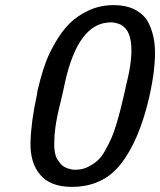

<svg xmlns="http://www.w3.org/2000/svg" viewBox="-20 -710 625 749"><path d="M124 -340 126 -355Q134 -387 138 -402Q148 -439 160.5 -472Q173 -505 197.5 -547Q222 -589 251.5 -618.5Q281 -648 325.5 -669Q370 -690 423 -690Q475 -690 510 -670.5Q545 -651 561 -617.5Q577 -584 582 -546Q587 -508 583 -463Q580 -418 568 -359L561 -326Q522 -161 452 -71Q382 19 260 19Q177 19 137 -28Q97 -75 99 -155Q101 -235 124 -340ZM227 -358Q225 -349 219 -323Q213 -297 211 -290Q209 -283 205 -263.5Q201 -244 199.5 -235.5Q198 -227 196 -212Q194 -197 193 -185.5Q192 -174 192 -161Q189 -104 209 -81Q224 -57 252 -51Q265 -47 280 -48Q304 -49 324.5 -59.5Q345 -70 360.5 -83.5Q376 -97 390 -122.5Q404 -148 413.5 -168.5Q423 -189 433.5 -224Q444 -259 449.5 -281Q455 -303 464 -341L473 -382Q500 -487 490 -550Q480 -613 428 -621Q416 -624 400 -622Q285 -612 235 -395Z"/></svg>

Font: Coval
Style: Italic
Weight: 400
Foundry: Context Ltd
Version: Version 001.000